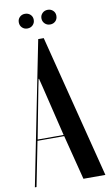

<svg xmlns="http://www.w3.org/2000/svg" viewBox="-98 -877 529 923"><g transform="rotate(-10 167.0 -415.0)"><path d="M-5 0H3L46.2 -218H176.5L232 0H339.2L161.5 -699H134.5ZM103.2 -510.2H105.2L115.2 -470.5L174.8 -224H48L95 -470.5ZM56.5 -794.5Q56.5 -778.5 66.9 -768.4Q77.2 -758.2 92.5 -758.2Q108.8 -758.2 119.1 -768.6Q129.5 -779 129.5 -794.5Q129.5 -809.8 119 -819.8Q108.5 -829.8 92.5 -829.8Q77.2 -829.8 66.9 -819.8Q56.5 -809.8 56.5 -794.5ZM167 -794.5Q167 -779.2 177.4 -768.8Q187.8 -758.2 203.8 -758.2Q219.2 -758.2 229.6 -768.2Q240 -778.2 240 -794.5Q240 -809.8 229.5 -819.8Q219 -829.8 203.8 -829.8Q187.8 -829.8 177.4 -819.4Q167 -809 167 -794.5Z"/></g></svg>

Font: Moniqa Black
Style: Regular
Weight: 900
Designer: Rajesh Rajput
Foundry: Rajesh Rajput
Version: Version 1.000